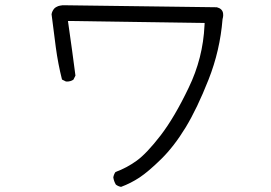

<svg xmlns="http://www.w3.org/2000/svg" viewBox="-20 -668 1040 738"><path d="M835.4 -594.2Q837.9 -603.5 837.9 -609.1Q837.9 -614.7 837.4 -617.2Q834.5 -634.8 813.5 -640.1L221.2 -647.9Q209.5 -646.5 203.6 -644.5Q192.9 -640.1 189 -635.7Q180.2 -625.5 178.2 -613.3Q186 -548.3 194.6 -485.4Q203.1 -422.4 218.3 -362.3L232.9 -355Q234.9 -354.5 236.8 -354.5Q251.5 -354.5 262.2 -361.8L270 -377.4Q264.2 -424.8 257.3 -472.7L241.2 -587.4L766.6 -579.6L766.1 -570.8Q760.3 -444.3 705.1 -330.6Q650.9 -217.3 597.7 -147.9Q543.9 -78.1 505.4 -50.3Q466.8 -22.5 423.8 -6.8Q417.5 2.4 415.5 13.7Q417.5 28.3 425.3 41.5Q434.1 48.3 445.3 50.3Q482.4 36.6 516.4 14.2Q550.3 -8.3 599.6 -56.6Q648.9 -105 693.4 -178Q737.8 -251 781.7 -362.3Q825.7 -473.6 835.4 -594.2Z"/></svg>

Font: NaikaiFont
Style: Light
Weight: 300
Version: Version 1.89